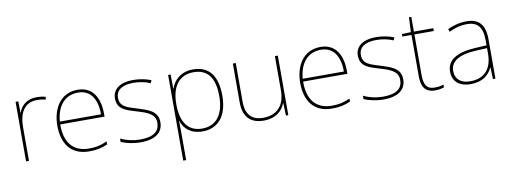

<svg xmlns="http://www.w3.org/2000/svg" viewBox="-68 -1052 4472 1677"><g transform="rotate(-10 2168.5 -213.5)"><path d="M278 -536C193 -536 138 -488 119 -427H117L115 -528H91V0H117V-297C117 -428 167 -511 278 -511C308 -511 328 -508 353 -501L359 -525C335 -532 310 -536 278 -536Z M642 -538C488 -538 414 -408 414 -259C414 -104 485 10 651 10C715 10 763 0 814 -23V-50C752 -22 715 -15 651 -15C514 -15 439 -105 441 -266H834V-291C834 -430 777 -538 642 -538ZM642 -513C754 -513 808 -423 807 -291H442C454 -436 530 -513 642 -513Z M1306 -134C1306 -235 1216 -258 1128 -286C1047 -312 978 -325 978 -407C978 -478 1037 -513 1133 -513C1186 -513 1245 -501 1282 -483L1293 -508C1251 -525 1196 -538 1133 -538C1021 -538 951 -489 951 -407C951 -309 1026 -290 1119 -262C1207 -236 1279 -212 1279 -134C1279 -60 1229 -15 1108 -15C1046 -15 987 -28 934 -54V-24C972 -7 1035 10 1108 10C1240 10 1306 -45 1306 -134Z M1666 -538C1556 -538 1492 -472 1470 -402H1468L1466 -528H1444V232H1470V15C1470 -27 1470 -71 1468 -116H1470C1492 -46 1551 10 1656 10C1797 10 1879 -91 1879 -269C1879 -445 1806 -538 1666 -538ZM1666 -513C1788 -513 1852 -434 1852 -269C1852 -101 1779 -15 1656 -15C1542 -15 1470 -92 1470 -262V-265C1470 -421 1538 -513 1666 -513Z M2417 -528H2391V-226C2391 -82 2313 -15 2198 -15C2099 -15 2044 -68 2044 -186V-528H2018V-182C2018 -57 2080 10 2198 10C2310 10 2367 -50 2390 -111H2392L2396 0H2417Z M2796 -538C2642 -538 2568 -408 2568 -259C2568 -104 2639 10 2805 10C2869 10 2917 0 2968 -23V-50C2906 -22 2869 -15 2805 -15C2668 -15 2593 -105 2595 -266H2988V-291C2988 -430 2931 -538 2796 -538ZM2796 -513C2908 -513 2962 -423 2961 -291H2596C2608 -436 2684 -513 2796 -513Z M3460 -134C3460 -235 3370 -258 3282 -286C3201 -312 3132 -325 3132 -407C3132 -478 3191 -513 3287 -513C3340 -513 3399 -501 3436 -483L3447 -508C3405 -525 3350 -538 3287 -538C3175 -538 3105 -489 3105 -407C3105 -309 3180 -290 3273 -262C3361 -236 3433 -212 3433 -134C3433 -60 3383 -15 3262 -15C3200 -15 3141 -28 3088 -54V-24C3126 -7 3189 10 3262 10C3394 10 3460 -45 3460 -134Z M3719 -15C3645 -15 3624 -61 3624 -143V-503H3796V-528H3624V-659H3603L3597 -528L3517 -525V-503H3598V-140C3598 -47 3626 10 3719 10C3754 10 3776 4 3798 -3V-28C3776 -20 3752 -15 3719 -15Z M4090 -537C4031 -537 3976 -522 3923 -498L3932 -472C3989 -501 4037 -512 4090 -512C4183 -512 4228 -463 4228 -343V-300L4125 -294C3968 -285 3874 -234 3874 -129C3874 -45 3928 10 4034 10C4142 10 4198 -42 4226 -103H4228L4232 0H4254V-350C4254 -480 4199 -537 4090 -537ZM4127 -270 4228 -275V-220C4226 -99 4167 -15 4034 -15C3949 -15 3902 -58 3902 -129C3902 -222 3991 -263 4127 -270Z"/></g></svg>

Font: Noto Sans Arabic UI Th
Style: Regular
Weight: 100
Designer: Monotype Design Team, Nadine Chahine and Nizar Qandah
Foundry: Monotype Imaging Inc.
Version: Version 2.010